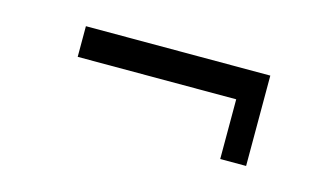

<svg xmlns="http://www.w3.org/2000/svg" viewBox="-38 -431 605 351"><g transform="rotate(15 265.0 -255.5)"><path d="M391 -170V-283H440V-170ZM91 -341H440V-283H91Z"/></g></svg>

Font: Changa ExtraLight
Style: Regular
Weight: 250
Designer: Eduardo Rodriguez Tunni
Foundry: Eduardo Rodriguez Tunni
Version: Version 3.002; ttfautohint (v1.8.2)